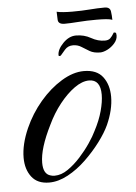

<svg xmlns="http://www.w3.org/2000/svg" viewBox="-44 -563 429 606"><g transform="rotate(-5 170.0 -260.5)"><path d="M88 7Q51 7 32.5 -17Q14 -41 14 -78Q14 -120 36 -170Q56 -215 87.5 -252Q119 -289 156 -311.5Q193 -334 227 -334Q268 -334 287 -309Q306 -284 306 -246Q306 -205 285 -158Q274 -134 253 -106Q232 -78 205 -52Q178 -26 147.5 -9.5Q117 7 88 7ZM107 -13Q128 -13 149 -27.5Q170 -42 189 -63Q208 -84 222.5 -105.5Q237 -127 244 -142Q261 -174 269 -203.5Q277 -233 277 -255Q277 -303 241 -303Q219 -303 194.5 -285.5Q170 -268 147 -239Q124 -210 107 -174Q71 -102 71 -57Q71 -21 94 -15Q97 -14 100 -13.5Q103 -13 107 -13ZM284 -388Q264 -388 251 -395.5Q238 -403 226.5 -410.5Q215 -418 200 -418Q184 -418 174 -406.5Q164 -395 159 -389Q152 -386 152 -391Q152 -409 171 -428.5Q190 -448 212 -448Q238 -448 259 -436Q280 -424 302 -424Q313 -424 319 -429.5Q325 -435 332 -447Q335 -447 337.5 -446Q340 -445 340 -437Q340 -424 330 -412.5Q320 -401 307 -394.5Q294 -388 284 -388ZM331 -487Q325 -490 311.5 -491Q298 -492 281 -492Q250 -492 223.5 -490Q197 -488 180 -488Q160 -488 159 -502Q158 -516 158 -528Q166 -526 179 -525Q192 -524 207 -524Q238 -524 263 -526Q288 -528 310 -528Q327 -528 329 -514Q331 -500 331 -487Z"/></g></svg>

Font: Birthstone
Style: Regular
Weight: 400
Designer: Robert E. Leuschke
Foundry: Robert E. Leuschke
Version: Version 1.013; ttfautohint (v1.8.3)